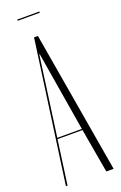

<svg xmlns="http://www.w3.org/2000/svg" viewBox="-155 -846 558 889"><g transform="rotate(-20 123.5 -401.0)"><path d="M167 -802V-796H58V-802ZM6 0 103 -698H122L241 0H205L167 -218H44L14 0ZM99 -616 45 -224H166L101 -616Z"/></g></svg>

Font: Moniqa ExtLt Narrow Display
Style: Regular
Weight: 200
Width: 4
Designer: Rajesh Rajput
Foundry: Rajesh Rajput
Version: Version 1.000